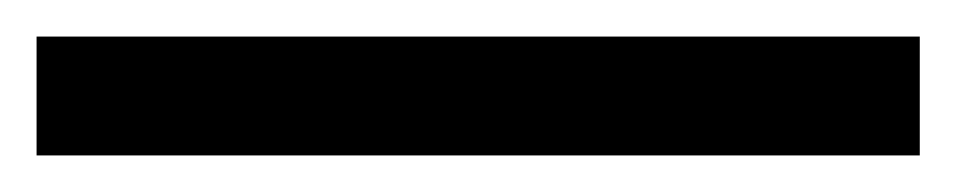

<svg xmlns="http://www.w3.org/2000/svg" viewBox="-23 -845 523 105"><path d="M480 -760H-3V-825H480Z"/></svg>

Font: Noto Sans Sinhala UI SemiCondensed
Style: Regular
Weight: 400
Width: 4
Designer: Jelle Bosma - Monotype Design Team
Foundry: Monotype Imaging Inc.
Version: Version 2.006; ttfautohint (v1.8.4.7-5d5b)